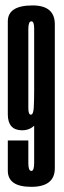

<svg xmlns="http://www.w3.org/2000/svg" viewBox="-20 -700 240 725"><path d="M98 5.5Q187 5.5 187 -64.8Q187 -135 187 -356.5Q187 -537 187 -608.2Q187 -679.5 103 -679.5Q9.5 -679.5 9.5 -619.2Q9.5 -559 9.5 -448Q9.5 -329 9.5 -268.5Q9.5 -208 64 -208Q105 -208 127 -249.5Q149 -291 149 -341.5L109 -357Q109 -320.5 107.5 -293.8Q106 -267 96.5 -267Q87 -267 87 -292Q87 -317 87 -443.5Q87 -561 87 -590.2Q87 -619.5 98.5 -619.5Q109 -619.5 109 -592.5Q109 -565.5 109 -376Q109 -117 109 -85.8Q109 -54.5 98.5 -54.5Q87 -54.5 87 -83.8Q87 -113 87 -169.5H9.5Q9.5 -116.5 9.5 -55.5Q9.5 5.5 98 5.5Z"/></svg>

Font: Anybody UltraCondensed
Style: Regular
Weight: 400
Width: 1
Version: Version 1.113;gftools[0.9.25]